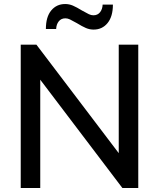

<svg xmlns="http://www.w3.org/2000/svg" viewBox="-20 -934 790 954"><path d="M570 -712H667V0H588L180 -538V0H83V-712H161L570 -173ZM304 -914Q324 -914 342.5 -906Q361 -898 387 -882Q410 -869 421.5 -863.5Q433 -858 444 -858Q465 -858 477 -873Q489 -888 490 -911H541Q541 -852 514.5 -819.5Q488 -787 445 -787Q425 -787 406.5 -795Q388 -803 362 -819Q339 -832 327.5 -837.5Q316 -843 305 -843Q284 -843 272 -828Q260 -813 259 -790H208Q208 -850 234.5 -882Q261 -914 304 -914Z"/></svg>

Font: Muli SemiBold
Style: Regular
Weight: 600
Designer: Vernon Adams
Foundry: Vernon Adams
Version: Version 2.000